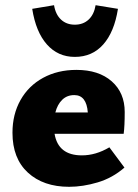

<svg xmlns="http://www.w3.org/2000/svg" viewBox="-20 -709 532 739"><path d="M401 -142 459 -64Q413 -24 356 -7Q299 10 246 10Q147 10 87.5 -44.5Q28 -99 28 -198Q28 -269 59 -324Q90 -379 146 -409.5Q202 -440 274 -440Q360 -440 410 -396Q460 -352 460 -278Q460 -223 456 -194H190Q204 -111 295 -111Q349 -111 401 -142ZM193 -276H318Q313 -343 266 -343Q238 -343 219.5 -325Q201 -307 193 -276ZM104 -675 188 -689Q194 -653 215 -633.5Q236 -614 268 -614Q300 -614 321 -633.5Q342 -653 348 -689L434 -675Q420 -586 377.5 -538Q335 -490 268 -490Q203 -490 160.5 -538Q118 -586 104 -675Z"/></svg>

Font: Ysabeau Heavy
Style: Regular
Weight: 800
Designer: Christian Thalmann (Catharsis Fonts)
Version: Version 0.003